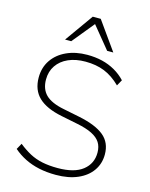

<svg xmlns="http://www.w3.org/2000/svg" viewBox="-136 -1021 873 1115"><g transform="rotate(15 300.0 -463.5)"><path d="M310 8Q255 8 208.5 -2Q162 -12 123 -31.5Q84 -51 52 -79L72 -115Q107 -87 141.5 -68.5Q176 -50 217 -41.5Q258 -33 310 -33Q410 -33 460.5 -73Q511 -113 511 -179Q511 -215 495 -240Q479 -265 444 -282.5Q409 -300 353 -311L254 -331Q160 -350 114 -394Q68 -438 68 -513Q68 -573 98.5 -618Q129 -663 183.5 -688Q238 -713 308 -713Q356 -713 397.5 -703Q439 -693 475 -672.5Q511 -652 539 -622L519 -586Q472 -632 422 -652Q372 -672 308 -672Q249 -672 205 -652.5Q161 -633 136.5 -597Q112 -561 112 -513Q112 -455 146 -421.5Q180 -388 256 -373L355 -353Q457 -332 506 -291.5Q555 -251 555 -180Q555 -125 525.5 -82.5Q496 -40 441 -16Q386 8 310 8ZM159 -765 280 -935H328L449 -765H412L304 -897L196 -765Z"/></g></svg>

Font: Nunito Sans 12pt ExtraLight 12pt ExtraLight
Style: Regular
Weight: 250
Version: Version 3.101;gftools[0.9.27]